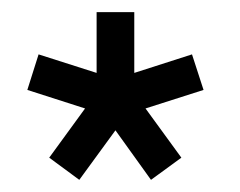

<svg xmlns="http://www.w3.org/2000/svg" viewBox="-20 -720 395 316"><path d="M110.5 -424 61 -460.5 120 -541.5 25 -572 43.5 -630.5 139 -600V-700H201V-600L296 -630.5L315 -572L219.5 -541.5L278.5 -460.5L228.5 -424L170 -505.5Z"/></svg>

Font: Urbanist Medium
Style: Regular
Weight: 500
Designer: Corey Hu
Foundry: Corey Hu
Version: Version 1.321; ttfautohint (v1.8.4.7-5d5b)